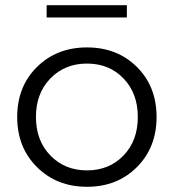

<svg xmlns="http://www.w3.org/2000/svg" viewBox="-20 -712 667 737"><path d="M159 -645V-692H467V-645ZM505.5 -70.5Q430 5 314 5Q198 5 122 -70.5Q46 -146 46 -263Q46 -380 122 -455Q198 -530 314 -530Q430 -530 505.5 -455Q581 -380 581 -263Q581 -146 505.5 -70.5ZM173.5 -115Q229 -58 314 -58Q399 -58 454 -115Q509 -172 509 -263Q509 -354 454 -411Q399 -468 314 -468Q229 -468 173.5 -411Q118 -354 118 -263Q118 -172 173.5 -115Z"/></svg>

Font: mBank
Style: Regular
Weight: 400
Designer: Julieta Ulanovsky
Foundry: Julieta Ulanovsky
Version: Version 7.200;PS 007.200;hotconv 1.0.88;makeotf.lib2.5.64775